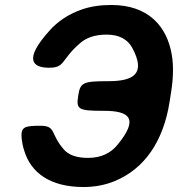

<svg xmlns="http://www.w3.org/2000/svg" viewBox="-20 -741 715 771"><path d="M408 -602C460 -602 493 -582 511 -549C567 -445 517 -415 415 -415C313 -415 302 -410 294 -356C285 -301 295 -296 397 -296C499 -296 539 -266 453 -161C426 -127 387 -107 334 -107C288 -107 257 -118 237 -140C180 -205 207 -236 141 -236C75 -236 63 -230 67 -184C69 -168 72 -152 77 -137C104 -46 183 10 315 10C360 10 403 2 441 -14C560 -63 636 -173 661 -332L668 -377C676 -430 677 -478 670 -520C651 -635 576 -721 427 -721C382 -721 342 -715 306 -702C255 -684 211 -655 177 -616C75 -502 110 -469 177 -469C243 -469 223 -500 302 -568C327 -590 362 -602 408 -602Z"/></svg>

Font: Asimov Print
Style: AIt
Weight: 500
Designer: Google
Version: Version 2.000980: 2014